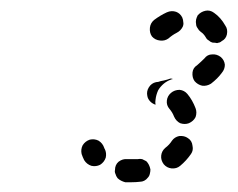

<svg xmlns="http://www.w3.org/2000/svg" viewBox="-20 -588 463 374"><path d="M211 -273Q204 -267 204 -257Q203 -253 205 -249Q206 -245 209 -241Q212 -238 216 -236Q220 -234 224 -233Q230 -233 236 -233Q245 -233 253 -234Q257 -234 261 -236Q265 -238 268 -242Q271 -245 272 -250Q273 -254 273 -258Q272 -263 270 -267Q268 -271 265 -274Q261 -276 257 -278Q253 -279 248 -278Q242 -278 236 -278Q232 -278 228 -278Q219 -279 211 -273ZM299 -268Q305 -261 314 -260Q324 -259 331 -265Q343 -275 352 -288Q357 -295 355 -304Q354 -314 346 -319Q339 -324 329 -323Q320 -321 315 -314Q310 -306 302 -300Q295 -294 294 -285Q293 -276 299 -268ZM155 -316Q146 -313 141 -305Q137 -297 139 -288Q141 -282 144 -276Q149 -268 158 -265Q167 -263 175 -267Q183 -272 186 -281Q188 -290 184 -298Q183 -299 183 -300Q180 -309 172 -314Q164 -318 155 -316ZM348 -348Q357 -352 361 -360Q364 -369 361 -377Q355 -393 345 -405Q339 -412 330 -413Q320 -413 313 -407Q306 -401 305 -392Q304 -383 310 -376Q316 -369 319 -361Q323 -352 331 -348Q340 -345 348 -348ZM284 -428Q288 -428 293 -430Q299 -431 306 -433Q309 -434 312 -435Q315 -435 317 -434Q315 -434 313 -433Q305 -430 299 -425Q292 -419 288 -412Q284 -403 283 -394Q282 -389 283 -384Q277 -386 273 -390Q268 -395 267 -401Q265 -410 270 -418Q275 -426 284 -428ZM359 -430Q365 -423 374 -421Q383 -420 391 -425Q404 -435 412 -446Q418 -453 418 -462Q417 -471 410 -477Q402 -483 393 -482Q384 -482 378 -474Q372 -468 364 -461Q356 -456 355 -447Q354 -437 359 -430ZM365 -533Q362 -537 362 -541Q361 -545 362 -550Q363 -554 365 -558Q371 -565 380 -567Q389 -569 397 -563Q410 -554 419 -538Q424 -531 422 -521Q420 -512 412 -508Q410 -506 407 -505Q405 -505 403 -504Q399 -505 394 -505Q390 -506 387 -509Q383 -511 381 -515Q377 -522 371 -526Q367 -529 365 -533ZM336 -536Q338 -541 337 -545Q337 -549 335 -554Q331 -562 323 -565Q314 -568 305 -564Q292 -558 280 -549Q273 -543 272 -534Q271 -524 276 -517Q282 -510 292 -509Q301 -508 308 -513Q316 -520 324 -524Q328 -526 331 -529Q334 -532 336 -536Z"/></svg>

Font: FRB American Cursive Guidelines Arrows Dashed Extrabold
Style: Bold Italic
Weight: 800
Italic angle: -25°
Version: Version 2.0;Modular Font Editor K font №1